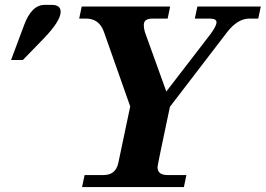

<svg xmlns="http://www.w3.org/2000/svg" viewBox="-20 -759 1078 779"><path d="M72.8 -515.6H24.9L77.6 -656.7Q107.9 -739.3 161.6 -739.3H189Q226.1 -739.3 226.1 -711.4Q226.1 -673.3 155.3 -600.6ZM726.1 0H313L323.2 -48.8H400.4Q449.2 -48.8 460 -97.7L508.3 -327.1L401.4 -630.4Q382.3 -683.6 329.1 -683.6H301.3L311.5 -732.4H670.4L660.2 -683.6H598.1Q582.5 -683.6 573 -677.7Q563.5 -671.9 563.5 -657.7Q563.5 -641.6 569.8 -623.5L654.8 -387.7L834 -620.6Q858.4 -653.3 858.4 -668.9Q858.4 -683.6 830.6 -683.6H770.5L780.8 -732.4H1038.1L1027.8 -683.6H991.7Q944.3 -683.6 901.4 -628.4L669.4 -325.7Q619.1 -88.4 619.1 -81.5Q619.1 -48.8 659.2 -48.8H736.3Z"/></svg>

Font: Munson
Style: Bold Italic
Weight: 700
Italic angle: -12°
Designer: Paul James MIller
Foundry: High-Logic / Made with FontCreator
Version: Version 2.10;May 5, 2019;FontCreator 11.5.0.2430 64-bit